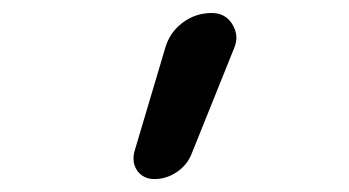

<svg xmlns="http://www.w3.org/2000/svg" viewBox="-20 -567 540 297"><path d="M235.4 -492.2Q242.2 -516.6 262.2 -531.7Q282.2 -546.9 307.6 -546.9Q328.1 -546.9 338.9 -530.3Q345.7 -519.5 345.7 -508.8Q345.7 -502 342.8 -494.1L276.4 -329.1Q269.5 -311.5 253.4 -300.8Q237.3 -290 218.8 -290Q202.1 -290 192.4 -302.7Q186.5 -311.5 186.5 -321.3Q186.5 -326.2 187.5 -331.1Z"/></svg>

Font: Rounded-X Mgen+ 2m regular
Style: Regular
Weight: 400
Designer: [Source Han Sans]
Ryoko NISHIZUKA  (kana & ideographs); Paul D. Hunt (Latin, Greek & Cyrillic); Wenlong ZHANG  (bopomofo
Version: Version 1.059.20150602